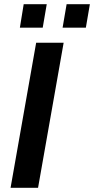

<svg xmlns="http://www.w3.org/2000/svg" viewBox="-20 -888 445 908"><path d="M74 -757H182L201 -868H92ZM276 -757H386L405 -868H295ZM30 0H160L281 -686H151Z"/></svg>

Font: Archivo SemiBold
Style: Italic
Weight: 600
Italic angle: -10°
Designer: Hector Gatti
Foundry: Omnibus-Type
Version: Version 2.001